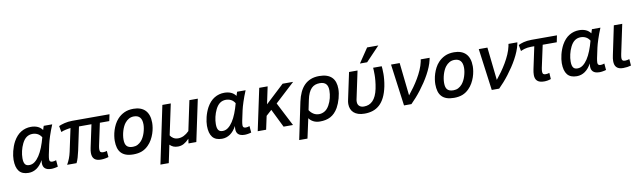

<svg xmlns="http://www.w3.org/2000/svg" viewBox="-48 -1445 7731 2316"><g transform="rotate(-10 3817.0 -286.5)"><path d="M549.8 2Q540.5 4.9 529.8 7.3Q519 9.8 508.3 11.5Q497.6 13.2 487.5 14.2Q477.5 15.1 470.2 15.1Q441.9 15.1 422.4 9Q402.8 2.9 390.6 -8.5Q378.4 -20 372.8 -35.9Q367.2 -51.8 367.2 -71.8Q367.2 -78.6 367.9 -88.6Q368.7 -98.6 370.1 -109.9Q336.9 -47.9 291.5 -16.4Q246.1 15.1 190.9 15.1Q112.3 15.1 75.2 -31.5Q38.1 -78.1 38.1 -170.9Q38.1 -192.9 41.7 -220Q45.4 -247.1 52.5 -275.9Q59.6 -304.7 70.6 -334Q81.5 -363.3 96.2 -390.1Q135.7 -460.4 191.2 -493.7Q246.6 -526.9 312 -526.9Q357.9 -526.9 393.6 -511.5Q429.2 -496.1 452.1 -463.9Q456.5 -477.5 460.2 -490Q463.9 -502.4 467.8 -512.2H571.8Q542 -440.4 522.2 -379.6Q502.4 -318.8 494.1 -280.8L467.8 -157.2Q464.8 -141.6 462.9 -127.4Q460.9 -113.3 460.9 -102.1Q460.9 -83.5 470.5 -76.2Q480 -68.8 498 -68.8Q506.8 -68.8 520 -71.5Q533.2 -74.2 543 -78.1ZM215.8 -76.2Q251 -76.2 281.7 -99.1Q312.5 -122.1 339.1 -162.6Q365.7 -203.1 387.7 -258.5Q409.7 -314 426.8 -378.9Q407.2 -411.1 378.7 -425.5Q350.1 -439.9 316.9 -439.9Q275.4 -439.9 243.9 -417.7Q212.4 -395.5 189 -348.1Q178.7 -327.6 170.9 -305.2Q163.1 -282.7 157.7 -260Q152.3 -237.3 149.7 -214.8Q147 -192.4 147 -171.9Q147 -144.5 151.4 -126.2Q155.8 -107.9 164.6 -96.7Q173.3 -85.4 186 -80.8Q198.7 -76.2 215.8 -76.2Z M1171.4 -5.9Q1163.6 -3.4 1152.6 -0.7Q1141.6 2 1129.2 4.2Q1116.7 6.3 1103.3 7.6Q1089.8 8.8 1077.1 8.8Q1022.9 8.8 997.1 -16.1Q971.2 -41 971.2 -90.8Q971.2 -104.5 973.1 -120.1Q975.1 -135.7 979 -153.8L1038.1 -431.2H885.3L824.2 -143.1Q814.9 -101.6 804.2 -64.7Q793.5 -27.8 779.3 0H664.1Q684.1 -35.2 698 -70.8Q711.9 -106.4 721.2 -148.9L781.2 -430.2Q769.5 -428.7 754.4 -426.3Q739.3 -423.8 723.1 -420.4Q707 -417 691.7 -412.4Q676.3 -407.7 664.1 -401.9L650.4 -477.1Q663.6 -482.9 681.4 -489.3Q699.2 -495.6 720.7 -500.7Q742.2 -505.9 766.4 -509Q790.5 -512.2 816.4 -512.2H1273.4L1256.3 -431.2H1141.1L1083 -158.2Q1080.1 -144.5 1079.1 -133.3Q1078.1 -122.1 1078.1 -113.8Q1078.1 -91.3 1088.1 -82.8Q1098.1 -74.2 1119.1 -74.2Q1130.4 -74.2 1142.8 -76.2Q1155.3 -78.1 1165 -82Z M1279.8 -185.1Q1279.8 -211.4 1284.7 -244.6Q1289.6 -277.8 1300.5 -312.7Q1311.5 -347.7 1329.3 -382.1Q1347.2 -416.5 1373.5 -444.8Q1408.2 -482.4 1455.6 -504.6Q1502.9 -526.9 1568.8 -526.9Q1614.3 -526.9 1650.1 -514.2Q1686 -501.5 1711.2 -476.1Q1736.3 -450.7 1749.5 -412.1Q1762.7 -373.5 1762.7 -321.8Q1762.7 -294.9 1757.3 -260.7Q1752 -226.6 1739.7 -190.4Q1727.5 -154.3 1707.8 -119.4Q1688 -84.5 1659.7 -56.2Q1641.6 -38.1 1621.8 -24.7Q1602.1 -11.2 1579.6 -2.4Q1557.1 6.3 1531 10.7Q1504.9 15.1 1474.6 15.1Q1421.4 15.1 1384.3 1.7Q1347.2 -11.7 1324 -37.4Q1300.8 -63 1290.3 -100.1Q1279.8 -137.2 1279.8 -185.1ZM1386.7 -182.1Q1386.7 -155.3 1391.8 -135.5Q1397 -115.7 1408.4 -102.5Q1419.9 -89.4 1438.5 -82.8Q1457 -76.2 1483.9 -76.2Q1517.1 -76.2 1543.2 -89.8Q1569.3 -103.5 1589.8 -127Q1605 -144.5 1617.4 -168.5Q1629.9 -192.4 1638.2 -218.5Q1646.5 -244.6 1651.1 -271.2Q1655.8 -297.9 1655.8 -320.8Q1655.8 -435.1 1557.6 -435.1Q1522.5 -435.1 1494.9 -419.2Q1467.3 -403.3 1446.8 -377Q1432.6 -358.9 1421.6 -335.4Q1410.6 -312 1402.8 -285.9Q1395 -259.8 1390.9 -233.2Q1386.7 -206.5 1386.7 -182.1Z M2246.6 0H2150.9L2158.7 -56.2Q2125 -20.5 2092 -2.7Q2059.1 15.1 2021 15.1Q1988.3 15.1 1964.8 5.4Q1941.4 -4.4 1920.9 -24.9L1875 192.9H1772.9L1920.9 -512.2H2023.9L1943.8 -134.8Q1956.1 -113.3 1980.7 -97.7Q2005.4 -82 2040.5 -82Q2109.9 -82 2174.8 -147L2252 -512.2H2355Z M2918.5 2Q2909.2 4.9 2898.4 7.3Q2887.7 9.8 2877 11.5Q2866.2 13.2 2856.2 14.2Q2846.2 15.1 2838.9 15.1Q2810.5 15.1 2791 9Q2771.5 2.9 2759.3 -8.5Q2747.1 -20 2741.5 -35.9Q2735.8 -51.8 2735.8 -71.8Q2735.8 -78.6 2736.6 -88.6Q2737.3 -98.6 2738.8 -109.9Q2705.6 -47.9 2660.2 -16.4Q2614.7 15.1 2559.6 15.1Q2481 15.1 2443.8 -31.5Q2406.7 -78.1 2406.7 -170.9Q2406.7 -192.9 2410.4 -220Q2414.1 -247.1 2421.1 -275.9Q2428.2 -304.7 2439.2 -334Q2450.2 -363.3 2464.8 -390.1Q2504.4 -460.4 2559.8 -493.7Q2615.2 -526.9 2680.7 -526.9Q2726.6 -526.9 2762.2 -511.5Q2797.9 -496.1 2820.8 -463.9Q2825.2 -477.5 2828.9 -490Q2832.5 -502.4 2836.4 -512.2H2940.4Q2910.6 -440.4 2890.9 -379.6Q2871.1 -318.8 2862.8 -280.8L2836.4 -157.2Q2833.5 -141.6 2831.5 -127.4Q2829.6 -113.3 2829.6 -102.1Q2829.6 -83.5 2839.1 -76.2Q2848.6 -68.8 2866.7 -68.8Q2875.5 -68.8 2888.7 -71.5Q2901.9 -74.2 2911.6 -78.1ZM2584.5 -76.2Q2619.6 -76.2 2650.4 -99.1Q2681.2 -122.1 2707.8 -162.6Q2734.4 -203.1 2756.3 -258.5Q2778.3 -314 2795.4 -378.9Q2775.9 -411.1 2747.3 -425.5Q2718.8 -439.9 2685.5 -439.9Q2644 -439.9 2612.5 -417.7Q2581.1 -395.5 2557.6 -348.1Q2547.4 -327.6 2539.6 -305.2Q2531.7 -282.7 2526.4 -260Q2521 -237.3 2518.3 -214.8Q2515.6 -192.4 2515.6 -171.9Q2515.6 -144.5 2520 -126.2Q2524.4 -107.9 2533.2 -96.7Q2542 -85.4 2554.7 -80.8Q2567.4 -76.2 2584.5 -76.2Z M3315.4 0 3204.6 -225.1 3136.7 -164.1 3101.6 0H2998.5L3107.4 -512.2H3210.4L3165.5 -299.8L3393.6 -512.2H3522.5L3281.7 -290L3430.7 0Z M3472.7 191.9 3567.4 -261.2Q3581.1 -324.7 3604 -374Q3627 -423.3 3660.6 -457.3Q3694.3 -491.2 3739.5 -509Q3784.7 -526.9 3843.3 -526.9Q3896.5 -526.9 3934.8 -513.7Q3973.1 -500.5 3997.6 -475.8Q4022 -451.2 4033.7 -415.5Q4045.4 -379.9 4045.4 -335Q4045.4 -308.6 4040.8 -278.8Q4036.1 -249 4027.8 -219.2Q4019.5 -189.5 4008.3 -161.6Q3997.1 -133.8 3984.4 -110.8Q3963.9 -75.7 3939.9 -51.5Q3916 -27.3 3888.2 -12.7Q3860.4 2 3828.6 8.5Q3796.9 15.1 3760.3 15.1Q3713.4 15.1 3679.2 -2.9Q3645 -21 3626.5 -48.8L3574.2 191.9ZM3646.5 -144Q3666 -112.3 3696.3 -93.3Q3726.6 -74.2 3764.6 -74.2Q3800.8 -74.2 3833.5 -93.8Q3866.2 -113.3 3890.6 -157.2Q3912.6 -196.3 3924.1 -242.7Q3935.5 -289.1 3935.5 -333Q3935.5 -357.9 3930.4 -377.7Q3925.3 -397.5 3913.6 -411.6Q3901.9 -425.8 3882.8 -433.3Q3863.8 -440.9 3836.4 -440.9Q3805.7 -440.9 3780 -432.1Q3754.4 -423.3 3733.6 -402.6Q3712.9 -381.8 3697.3 -347.7Q3681.6 -313.5 3671.4 -263.2Z M4207.5 -512.2H4311.5L4241.7 -183.1Q4240.2 -176.8 4239.3 -171.6Q4238.3 -166.5 4237.5 -161.9Q4236.8 -157.2 4236.6 -152.1Q4236.3 -147 4236.3 -140.1Q4236.3 -126 4240.7 -113.5Q4245.1 -101.1 4254.6 -91.6Q4264.2 -82 4278.6 -76.4Q4293 -70.8 4313.5 -70.8Q4345.7 -70.8 4373 -81.5Q4400.4 -92.3 4422.4 -115Q4444.3 -137.7 4460.7 -172.9Q4477.1 -208 4487.3 -256.8Q4492.7 -282.2 4496.1 -306.9Q4499.5 -331.5 4501.7 -353.8Q4503.9 -376 4504.6 -394.3Q4505.4 -412.6 4505.4 -424.8Q4505.4 -458 4504.6 -478Q4503.9 -498 4502.4 -512.2H4607.4Q4608.9 -501.5 4610.6 -479Q4612.3 -456.5 4612.3 -417Q4612.3 -406.2 4611.6 -389.4Q4610.8 -372.6 4608.9 -352.3Q4606.9 -332 4604 -310.1Q4601.1 -288.1 4596.7 -267.1Q4580.6 -188.5 4553.5 -134.5Q4526.4 -80.6 4489.3 -47.4Q4452.1 -14.2 4406.2 0.5Q4360.4 15.1 4306.6 15.1Q4261.7 15.1 4228.8 4.2Q4195.8 -6.8 4174.3 -26.4Q4152.8 -45.9 4142.1 -73Q4131.3 -100.1 4131.3 -132.8Q4131.3 -145.5 4133.1 -159.4Q4134.8 -173.3 4138.7 -189ZM4442.9 -589.8H4354.5L4473.6 -766.1H4610.8Z M4827.6 -512.2 4871.6 -108.9Q4903.8 -148.4 4936.8 -194.3Q4969.7 -240.2 4998.3 -288.8Q5026.9 -337.4 5048.6 -387.2Q5070.3 -437 5080.6 -484.9L5085.4 -512.2H5194.3L5189.5 -487.8Q5180.7 -447.3 5162.8 -403.6Q5145 -359.9 5120.8 -315.7Q5096.7 -271.5 5067.6 -227.8Q5038.6 -184.1 5007.3 -143.3Q4976.1 -102.5 4943.8 -66.2Q4911.6 -29.8 4881.3 0H4790.5L4721.7 -512.2Z M5206.5 -185.1Q5206.5 -211.4 5211.4 -244.6Q5216.3 -277.8 5227.3 -312.7Q5238.3 -347.7 5256.1 -382.1Q5273.9 -416.5 5300.3 -444.8Q5335 -482.4 5382.3 -504.6Q5429.7 -526.9 5495.6 -526.9Q5541 -526.9 5576.9 -514.2Q5612.8 -501.5 5637.9 -476.1Q5663.1 -450.7 5676.3 -412.1Q5689.5 -373.5 5689.5 -321.8Q5689.5 -294.9 5684.1 -260.7Q5678.7 -226.6 5666.5 -190.4Q5654.3 -154.3 5634.5 -119.4Q5614.7 -84.5 5586.4 -56.2Q5568.4 -38.1 5548.6 -24.7Q5528.8 -11.2 5506.3 -2.4Q5483.9 6.3 5457.8 10.7Q5431.6 15.1 5401.4 15.1Q5348.1 15.1 5311 1.7Q5273.9 -11.7 5250.7 -37.4Q5227.5 -63 5217 -100.1Q5206.5 -137.2 5206.5 -185.1ZM5313.5 -182.1Q5313.5 -155.3 5318.6 -135.5Q5323.7 -115.7 5335.2 -102.5Q5346.7 -89.4 5365.2 -82.8Q5383.8 -76.2 5410.6 -76.2Q5443.8 -76.2 5470 -89.8Q5496.1 -103.5 5516.6 -127Q5531.7 -144.5 5544.2 -168.5Q5556.6 -192.4 5564.9 -218.5Q5573.2 -244.6 5577.9 -271.2Q5582.5 -297.9 5582.5 -320.8Q5582.5 -435.1 5484.4 -435.1Q5449.2 -435.1 5421.6 -419.2Q5394 -403.3 5373.5 -377Q5359.4 -358.9 5348.4 -335.4Q5337.4 -312 5329.6 -285.9Q5321.8 -259.8 5317.6 -233.2Q5313.5 -206.5 5313.5 -182.1Z M5902.3 -512.2 5946.3 -108.9Q5978.5 -148.4 6011.5 -194.3Q6044.4 -240.2 6073 -288.8Q6101.6 -337.4 6123.3 -387.2Q6145 -437 6155.3 -484.9L6160.2 -512.2H6269L6264.2 -487.8Q6255.4 -447.3 6237.5 -403.6Q6219.7 -359.9 6195.6 -315.7Q6171.4 -271.5 6142.3 -227.8Q6113.3 -184.1 6082 -143.3Q6050.8 -102.5 6018.6 -66.2Q5986.3 -29.8 5956.1 0H5865.2L5796.4 -512.2Z M6737.3 -430.2H6564.9L6505.9 -157.2Q6502.9 -143.6 6502 -132.1Q6501 -120.6 6501 -110.8Q6501 -91.3 6509.5 -82.8Q6518.1 -74.2 6540 -74.2Q6549.3 -74.2 6562.7 -76.2Q6576.2 -78.1 6585 -82L6589.8 -5.9Q6570.3 1.5 6548.8 5.1Q6527.3 8.8 6505.9 8.8Q6476.1 8.8 6455.1 2Q6434.1 -4.9 6420.9 -17.8Q6407.7 -30.8 6401.9 -48.8Q6396 -66.9 6396 -88.9Q6396 -106.9 6398.2 -123.5Q6400.4 -140.1 6404.3 -159.2L6461.9 -430.2H6419.9Q6396.5 -430.2 6377 -427Q6357.4 -423.8 6341.8 -419.4Q6326.2 -415 6314.2 -409.9Q6302.2 -404.8 6293.9 -400.9L6280.3 -477.1Q6293 -483.4 6309.1 -489.7Q6325.2 -496.1 6345 -501Q6364.7 -505.9 6388.9 -509Q6413.1 -512.2 6441.9 -512.2H6753.9Z M7264.6 2Q7255.4 4.9 7244.6 7.3Q7233.9 9.8 7223.1 11.5Q7212.4 13.2 7202.4 14.2Q7192.4 15.1 7185.1 15.1Q7156.7 15.1 7137.2 9Q7117.7 2.9 7105.5 -8.5Q7093.3 -20 7087.6 -35.9Q7082 -51.8 7082 -71.8Q7082 -78.6 7082.8 -88.6Q7083.5 -98.6 7085 -109.9Q7051.8 -47.9 7006.3 -16.4Q6960.9 15.1 6905.8 15.1Q6827.1 15.1 6790 -31.5Q6752.9 -78.1 6752.9 -170.9Q6752.9 -192.9 6756.6 -220Q6760.3 -247.1 6767.3 -275.9Q6774.4 -304.7 6785.4 -334Q6796.4 -363.3 6811 -390.1Q6850.6 -460.4 6906 -493.7Q6961.4 -526.9 7026.9 -526.9Q7072.8 -526.9 7108.4 -511.5Q7144 -496.1 7167 -463.9Q7171.4 -477.5 7175 -490Q7178.7 -502.4 7182.6 -512.2H7286.6Q7256.8 -440.4 7237.1 -379.6Q7217.3 -318.8 7209 -280.8L7182.6 -157.2Q7179.7 -141.6 7177.7 -127.4Q7175.8 -113.3 7175.8 -102.1Q7175.8 -83.5 7185.3 -76.2Q7194.8 -68.8 7212.9 -68.8Q7221.7 -68.8 7234.9 -71.5Q7248 -74.2 7257.8 -78.1ZM6930.7 -76.2Q6965.8 -76.2 6996.6 -99.1Q7027.3 -122.1 7054 -162.6Q7080.6 -203.1 7102.5 -258.5Q7124.5 -314 7141.6 -378.9Q7122.1 -411.1 7093.5 -425.5Q7064.9 -439.9 7031.7 -439.9Q6990.2 -439.9 6958.7 -417.7Q6927.2 -395.5 6903.8 -348.1Q6893.6 -327.6 6885.7 -305.2Q6877.9 -282.7 6872.6 -260Q6867.2 -237.3 6864.5 -214.8Q6861.8 -192.4 6861.8 -171.9Q6861.8 -144.5 6866.2 -126.2Q6870.6 -107.9 6879.4 -96.7Q6888.2 -85.4 6900.9 -80.8Q6913.6 -76.2 6930.7 -76.2Z M7569.8 2Q7550.3 7.8 7524.4 11.5Q7498.5 15.1 7472.7 15.1Q7443.4 15.1 7423.3 7.8Q7403.3 0.5 7390.9 -13.2Q7378.4 -26.9 7373 -45.7Q7367.7 -64.5 7367.7 -87.9Q7367.7 -103 7369.9 -121.3Q7372.1 -139.6 7377 -160.2L7450.7 -512.2H7553.7L7478.5 -157.2Q7475.6 -141.6 7473.6 -128.9Q7471.7 -116.2 7471.7 -106.9Q7471.7 -86.4 7480.7 -77.6Q7489.7 -68.8 7510.7 -68.8Q7522.9 -68.8 7537.8 -71.5Q7552.7 -74.2 7564 -78.1Z"/></g></svg>

Font: Clear Sans Medium
Style: Italic
Weight: 500
Italic angle: -12°
Foundry: Intel Corporation
Version: Version 1.00